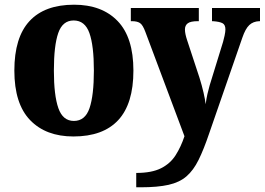

<svg xmlns="http://www.w3.org/2000/svg" viewBox="-20 -570 1125 816"><path d="M292 10Q175 10 108 -59.5Q41 -129 41 -270Q41 -411 105.5 -480.5Q170 -550 295 -550Q413 -550 480 -480.5Q547 -411 547 -270Q547 -129 482.5 -59.5Q418 10 292 10ZM294 -56Q342 -56 360.5 -110.5Q379 -165 379 -270Q379 -376 360 -429.5Q341 -483 293 -483Q246 -483 227.5 -429.5Q209 -376 209 -270Q209 -165 228 -110.5Q247 -56 294 -56ZM559 165Q625 165 664.5 145Q704 125 726.5 89.5Q749 54 764 9L598 -434Q587 -464 575 -472Q563 -480 541 -480H536V-536H825V-480H821Q790 -480 778 -471Q766 -462 766 -445Q766 -435 768.5 -423.5Q771 -412 775 -400L828 -239Q838 -207 845 -176.5Q852 -146 854 -127Q857 -150 861.5 -170Q866 -190 871 -207L928 -392Q931 -402 934.5 -418.5Q938 -435 938 -445Q938 -465 925.5 -471.5Q913 -478 885 -480H881V-536H1085V-480H1082Q1056 -479 1039.5 -463.5Q1023 -448 1010 -410L869 -3Q846 65 824 109.5Q802 154 772.5 179.5Q743 205 696.5 215.5Q650 226 578 226H559Z"/></svg>

Font: Noto Serif SemiCondensed ExtraBold
Style: Regular
Weight: 800
Width: 4
Designer: Monotype Design Team
Foundry: Monotype Imaging Inc.
Version: Version 2.015